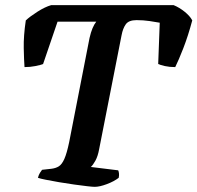

<svg xmlns="http://www.w3.org/2000/svg" viewBox="-20 -724 765 744"><path d="M347 0Q339 0 317.5 -2.5Q296 -5 267 -9Q238 -13 209 -18Q180 -23 157.5 -27.5Q135 -32 127 -35Q130 -47 135 -54.5Q140 -62 143 -66L179 -70Q196 -72 208 -79.5Q220 -87 229.5 -108.5Q239 -130 248 -173L327 -577Q332 -599 338.5 -614.5Q345 -630 353 -640H203L147 -476Q137 -472 117 -468Q97 -464 75 -464Q73 -490 72 -537.5Q71 -585 80 -645Q96 -660 125 -678.5Q154 -697 178 -704H653Q675 -695 695.5 -678.5Q716 -662 725 -645Q709 -585 690.5 -537.5Q672 -490 659 -464Q637 -464 619 -468Q601 -472 593 -476L599 -636Q583 -639 559 -642.5Q535 -646 509 -646Q479 -646 467.5 -630Q456 -614 451 -587L364 -145Q359 -118 349.5 -101Q340 -84 332 -77L438 -64Q440 -60 441 -52.5Q442 -45 440 -35Q422 -21 394 -10.5Q366 0 347 0Z"/></svg>

Font: Texturina
Style: Bold Italic
Weight: 700
Italic angle: -11°
Designer: Guillermo Torres Carreño
Foundry: Omnibus-Type
Version: Version 1.002; ttfautohint (v1.8.3)